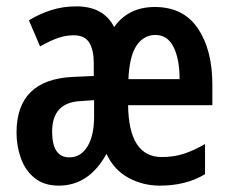

<svg xmlns="http://www.w3.org/2000/svg" viewBox="-20 -574 723 604"><path d="M467 -552Q557 -552 602.5 -484.5Q648 -417 648 -309V-243H383Q385 -80 489 -80Q527 -80 559 -90.5Q591 -101 625 -121V-26Q565 10 483 10Q429 10 383.5 -15Q338 -40 315 -90Q260 10 165 10Q119 10 89.5 -13.5Q60 -37 46 -75.5Q32 -114 32 -157Q32 -323 208 -332L275 -335V-376Q275 -416 261 -439.5Q247 -463 212 -463Q187 -463 162.5 -454.5Q138 -446 106 -428L71 -510Q103 -530 140.5 -542Q178 -554 220 -554Q306 -554 339 -489Q384 -552 467 -552ZM469 -464Q432 -464 409.5 -430.5Q387 -397 384 -325H545Q545 -388 526 -426Q507 -464 469 -464ZM234 -256Q144 -252 144 -160Q144 -79 198 -79Q234 -79 255 -113Q276 -147 276 -207V-259Z"/></svg>

Font: Noto Sans Gurmukhi ExtraCondensed SemiBold
Style: Regular
Weight: 600
Width: 2
Designer: Jelle Bosma - Monotype Design Team
Foundry: Monotype Imaging Inc.
Version: Version 2.004; ttfautohint (v1.8.4.7-5d5b)